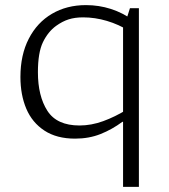

<svg xmlns="http://www.w3.org/2000/svg" viewBox="-20 -532 660 752"><path d="M469 -437 489 -500H524V200H462V-430ZM316.5 -512Q367.5 -512 414.2 -497Q461 -482 499.5 -453.5L487.5 -410Q445 -436.5 398.5 -450.2Q352 -464 305.5 -464Q273.5 -464 249 -456.2Q224.5 -448.5 199.5 -430.5Q168 -407.5 148.2 -366.8Q128.5 -326 128.5 -249Q128.5 -156 165.5 -98.2Q202.5 -40.5 291.5 -40.5Q337.5 -40.5 384.2 -57.5Q431 -74.5 477 -103L474 -55H459.5Q419 -25 373.8 -7Q328.5 11 274 11Q202 11 154 -20.5Q106 -52 83 -106.2Q60 -160.5 60 -230.5Q60 -317 92.8 -380.5Q125.5 -444 183.5 -478Q241.5 -512 316.5 -512Z"/></svg>

Font: Monaspace Argon Var ExtraLight
Style: Regular
Weight: 200
Designer: Riley Cran and the Lettermatic Team
Version: Version 1.200 (Monaspace Argon Var)